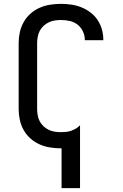

<svg xmlns="http://www.w3.org/2000/svg" viewBox="-20 -763 640 998"><path d="M300 215V8Q299 8 298.5 8Q298 8 297 8Q269 8 240.5 3.5Q212 -1 186 -12.5Q160 -24 138.5 -43Q117 -62 103 -87Q89 -112 83 -140Q77 -168 77 -196V-539Q77 -567 83 -595Q89 -623 103 -648Q117 -673 138.5 -692Q160 -711 186 -722.5Q212 -734 240.5 -738.5Q269 -743 297 -743Q324 -743 351 -739Q378 -735 403 -725Q428 -715 450 -698.5Q472 -682 487 -659.5Q502 -637 509.5 -610.5Q517 -584 517 -557Q517 -556 517 -555.5Q517 -555 517 -554H421Q421 -554 421 -554.5Q421 -555 421 -555Q421 -578 411 -599.5Q401 -621 383 -635Q365 -649 342.5 -654Q320 -659 297 -659Q281 -659 264.5 -656.5Q248 -654 233.5 -647Q219 -640 206.5 -628.5Q194 -617 186.5 -602.5Q179 -588 176 -571.5Q173 -555 173 -539V-196Q173 -180 176 -163.5Q179 -147 186.5 -132.5Q194 -118 206.5 -106.5Q219 -95 233.5 -88Q248 -81 264.5 -78.5Q281 -76 297 -76Q311 -76 324.5 -77.5Q338 -79 350.5 -83.5Q363 -88 375 -95Q387 -102 396 -112V215Z"/></svg>

Font: Iosevka Custom Medium Extended
Style: Regular
Weight: 500
Width: 7
Monospace: yes
Designer: Belleve Invis
Foundry: Belleve Invis
Version: Version 11.2.4; ttfautohint (v1.8.4)